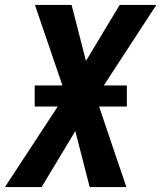

<svg xmlns="http://www.w3.org/2000/svg" viewBox="-21 -755 651 775"><path d="M-1 0 212 -325H119V-410H231L120 -735H268L326 -509L462 -735H610L398 -410H491V-325H379L489 0H341L283 -226L147 0Z"/></svg>

Font: Iosevka Extrabold Extended
Style: Italic
Weight: 800
Width: 7
Italic angle: -9°
Monospace: yes
Designer: Belleve Invis
Foundry: Belleve Invis
Version: Version 32.5.0; ttfautohint (v1.8.4)